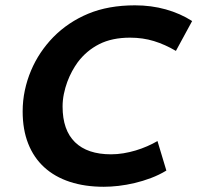

<svg xmlns="http://www.w3.org/2000/svg" viewBox="-20 -695 748 728"><path d="M610.8 -48.3Q583.5 -31.7 552.5 -20Q521.5 -8.3 490.5 -1Q459.5 6.3 429.4 9.8Q399.4 13.2 373.5 13.2Q301.8 13.2 244.6 -5.6Q187.5 -24.4 147.7 -60.8Q107.9 -97.2 86.9 -150.4Q65.9 -203.6 65.9 -272.5Q65.9 -313.5 74.2 -352.5Q82.5 -391.6 97.7 -427.5Q112.8 -463.4 134.3 -495.4Q155.8 -527.3 182.1 -554.2Q238.3 -611.3 314.7 -643.1Q391.1 -674.8 491.7 -674.8Q553.7 -674.8 608.6 -659.4Q663.6 -644 708.5 -615.2L647 -502Q605.5 -526.4 563.5 -539.3Q521.5 -552.2 473.1 -552.2Q404.8 -552.2 356.2 -527.6Q307.6 -502.9 274.4 -458.5Q263.7 -443.8 253.4 -425Q243.2 -406.2 235.1 -384.5Q227.1 -362.8 222.2 -338.9Q217.3 -314.9 217.3 -291Q217.3 -201.7 264.4 -155.8Q311.5 -109.9 400.9 -109.9Q424.3 -109.9 448 -113.8Q471.7 -117.7 494.4 -124.5Q517.1 -131.3 538.3 -140.6Q559.6 -149.9 577.1 -160.2Z"/></svg>

Font: PT Astra Sans
Style: Bold Italic
Weight: 700
Italic angle: -16°
Designer: A.Korolkova, I. Chaeva
Foundry: ParaType Ltd
Version: Version 1.002W